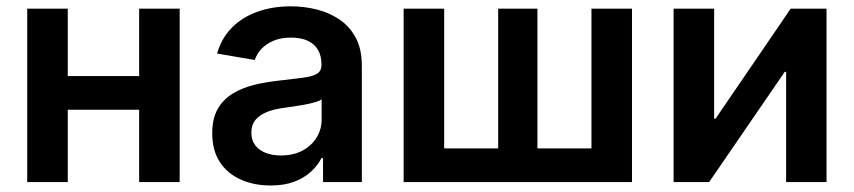

<svg xmlns="http://www.w3.org/2000/svg" viewBox="-20 -568 2664 599"><path d="M447.8 -330.6V-225.6H157.2V-330.6ZM191.4 -541V0H64.9V-541ZM540.5 -541V0H414.1V-541Z M824.2 10.7Q772.5 10.7 731 -7.8Q689.5 -26.4 665.8 -62.5Q642.1 -98.6 642.1 -152.3Q642.1 -198.2 659.2 -228Q676.3 -257.8 705.8 -275.9Q735.4 -293.9 772.2 -303Q809.1 -312 849.1 -316.4Q897 -321.8 926.3 -325.7Q955.6 -329.6 969.2 -338.1Q982.9 -346.7 982.9 -365.2V-368.2Q982.9 -394 971.9 -412.6Q960.9 -431.2 939.9 -440.9Q918.9 -450.7 887.7 -450.7Q856.4 -450.7 833.3 -440.9Q810.1 -431.2 795.7 -415.5Q781.2 -399.9 774.9 -380.9L657.2 -400.9Q671.4 -449.7 704.1 -482.4Q736.8 -515.1 783.9 -531.7Q831.1 -548.3 887.7 -548.3Q928.2 -548.3 967.5 -538.6Q1006.8 -528.8 1038.8 -507.3Q1070.8 -485.8 1089.8 -450.4Q1108.9 -415 1108.9 -362.8V0H987.8V-74.7H982.9Q971.2 -51.8 950 -32.2Q928.7 -12.7 897.7 -1Q866.7 10.7 824.2 10.7ZM856.4 -83Q895.5 -83 924.1 -98.4Q952.6 -113.8 968 -139.4Q983.4 -165 983.4 -194.8V-258.3Q977.5 -253.4 963.4 -249.3Q949.2 -245.1 931.2 -241.7Q913.1 -238.3 895.5 -235.8Q877.9 -233.4 864.3 -231.4Q835.9 -227.5 813.2 -218.8Q790.5 -210 777.3 -194.3Q764.2 -178.7 764.2 -153.8Q764.2 -130.9 776.1 -115Q788.1 -99.1 808.8 -91.1Q829.6 -83 856.4 -83Z M1239.3 -541H1365.7V-105H1534.2V-541H1656.7V-105H1825.2V-541H1951.7V0H1239.3Z M2558.6 0H2432.6V-343.8H2428.2L2192.4 0H2081.5V-541H2208V-197.8H2212.4L2446.8 -541H2558.6Z"/></svg>

Font: Inter 17pt SemiBold
Style: Regular
Weight: 600
Version: Version 4.001;git-66647c0bb